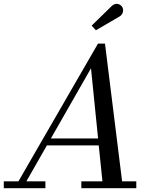

<svg xmlns="http://www.w3.org/2000/svg" viewBox="-65 -995 810 1015"><path d="M568 -908.5C584 -918 591 -941 581.5 -957.5C572 -974 546.5 -983.5 525.5 -963L419.5 -859.5L442 -835ZM-45 -36.5V0H175V-36.5H74.5L183 -226.5H457L476.5 -36.5H365V0H655.5V-36.5H580.5L490 -764.5H453L32.5 -36.5ZM416 -634 453.5 -263H204Z"/></svg>

Font: Bodoni* 06pt
Style: Italic
Weight: 400
Italic angle: -13°
Version: Version 2.3